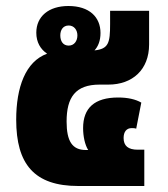

<svg xmlns="http://www.w3.org/2000/svg" viewBox="-20 -620 560 640"><path d="M241 0H461V-121H439C407 -121 392 -134 392 -160C392 -181 402 -193 419 -193C422 -193 430 -193 434 -191L451 -278C432 -289 406 -295 374 -295C295 -295 257 -260 257 -193C257 -166 263 -137 274 -120H266C221 -120 202 -149 202 -215C202 -295 231 -338 312 -338H341C422 -338 477 -388 477 -472V-584H347V-540C347 -477 342 -457 295 -452C307 -465 315 -484 315 -510C315 -563 278 -600 208 -600C142 -600 101 -565 101 -511C101 -479 115 -456 137 -441C65 -415 34 -329 34 -221C34 -73 94 0 241 0ZM209 -468C190 -468 181 -483 181 -502C181 -520 190 -535 209 -535C227 -535 238 -520 238 -502C238 -483 227 -468 209 -468Z"/></svg>

Font: Noto Sans Thai SemCond Blk
Style: Regular
Weight: 900
Width: 4
Designer: Monotype Design Team
Foundry: Monotype Imaging Inc.
Version: Version 2.002